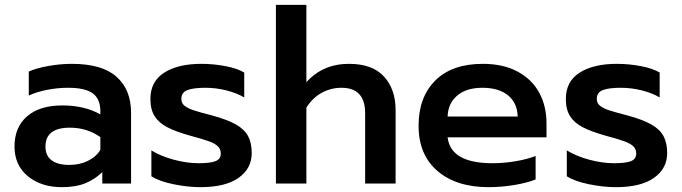

<svg xmlns="http://www.w3.org/2000/svg" viewBox="-20 -759 2819 794"><path d="M40 -153Q40 -233 92 -278Q144 -323 238 -323Q329 -323 395 -286V-299Q395 -350 363.5 -373Q332 -396 262 -396Q218 -396 175 -387.5Q132 -379 99 -364V-463Q129 -477 179.5 -486Q230 -495 277 -495Q402 -495 462 -441.5Q522 -388 522 -293V0H403V-47Q372 -17 332.5 -1Q293 15 236 15Q150 15 95 -30.5Q40 -76 40 -153ZM395 -139V-192Q340 -231 269 -231Q168 -231 168 -153Q168 -115 193.5 -96Q219 -77 267 -77Q309 -77 343 -93.5Q377 -110 395 -139Z M606 -30V-137Q645 -113 699 -98.5Q753 -84 801 -84Q849 -84 871 -92.5Q893 -101 893 -124Q893 -142 881.5 -153.5Q870 -165 844.5 -174.5Q819 -184 766 -198Q706 -215 671.5 -233Q637 -251 619.5 -278.5Q602 -306 602 -350Q602 -422 659 -458.5Q716 -495 813 -495Q863 -495 912.5 -485.5Q962 -476 990 -459V-356Q960 -374 917 -385Q874 -396 829 -396Q780 -396 755 -386.5Q730 -377 730 -350Q730 -332 743.5 -321.5Q757 -311 779 -303.5Q801 -296 859 -281Q921 -264 956 -244Q991 -224 1006 -196Q1021 -168 1021 -126Q1021 -62 966.5 -23.5Q912 15 809 15Q757 15 698 3Q639 -9 606 -30Z M1121 -739H1247V-419Q1315 -495 1423 -495Q1520 -495 1568 -442.5Q1616 -390 1616 -303V0H1490V-291Q1490 -396 1392 -396Q1349 -396 1311 -375.5Q1273 -355 1247 -314V0H1121Z M1711 -239Q1711 -357 1780 -426Q1849 -495 1977 -495Q2061 -495 2120.5 -463Q2180 -431 2210 -375.5Q2240 -320 2240 -249V-191H1831Q1844 -84 2017 -84Q2063 -84 2111 -92Q2159 -100 2195 -114V-17Q2161 -3 2107.5 6Q2054 15 2001 15Q1867 15 1789 -52Q1711 -119 1711 -239ZM2121 -277Q2119 -334 2080.5 -365Q2042 -396 1975 -396Q1909 -396 1871 -364Q1833 -332 1831 -277Z M2324 -30V-137Q2363 -113 2417 -98.5Q2471 -84 2519 -84Q2567 -84 2589 -92.5Q2611 -101 2611 -124Q2611 -142 2599.5 -153.5Q2588 -165 2562.5 -174.5Q2537 -184 2484 -198Q2424 -215 2389.5 -233Q2355 -251 2337.5 -278.5Q2320 -306 2320 -350Q2320 -422 2377 -458.5Q2434 -495 2531 -495Q2581 -495 2630.5 -485.5Q2680 -476 2708 -459V-356Q2678 -374 2635 -385Q2592 -396 2547 -396Q2498 -396 2473 -386.5Q2448 -377 2448 -350Q2448 -332 2461.5 -321.5Q2475 -311 2497 -303.5Q2519 -296 2577 -281Q2639 -264 2674 -244Q2709 -224 2724 -196Q2739 -168 2739 -126Q2739 -62 2684.5 -23.5Q2630 15 2527 15Q2475 15 2416 3Q2357 -9 2324 -30Z"/></svg>

Font: Prompt Medium
Style: Regular
Weight: 500
Designer: Katatrad Team
Foundry: CadsonDemak
Version: Version 1.001